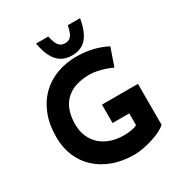

<svg xmlns="http://www.w3.org/2000/svg" viewBox="-216 -1105 1194 1266"><g transform="rotate(-30 381.0 -471.5)"><path d="M692 -74Q679 -60 651 -45.5Q623 -31 586.5 -19Q550 -7 512 0.5Q474 8 440 8Q350 8 278 -18.5Q206 -45 155 -92.5Q104 -140 77 -205Q50 -270 50 -347Q50 -448 80.5 -522.5Q111 -597 163.5 -646.5Q216 -696 284.5 -720Q353 -744 428 -744Q499 -744 558 -728.5Q617 -713 658 -690L611 -555Q593 -565 563 -575Q533 -585 502 -591.5Q471 -598 447 -598Q387 -598 341 -583Q295 -568 263.5 -538Q232 -508 216 -463.5Q200 -419 200 -360Q200 -308 218 -266.5Q236 -225 268.5 -196Q301 -167 345.5 -152Q390 -137 444 -137Q475 -137 501 -141.5Q527 -146 545 -156V-245H418V-385H692ZM411 -764Q364 -764 330.5 -784.5Q297 -805 275.5 -846.5Q254 -888 243 -951H336Q342 -923 350.5 -901.5Q359 -880 373.5 -868.5Q388 -857 411 -857Q435 -857 449 -868.5Q463 -880 471 -901.5Q479 -923 485 -951H578Q567 -886 545.5 -844.5Q524 -803 491 -783.5Q458 -764 411 -764Z"/></g></svg>

Font: Josefin Sans Thin
Style: Bold
Weight: 700
Version: Version 2.000